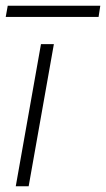

<svg xmlns="http://www.w3.org/2000/svg" viewBox="-28 -650 370 670"><path d="M27 0 115 -496H160L72 0ZM-8 -591 -1 -630H322L316 -591Z"/></svg>

Font: DM Sans 24pt ExtraLight
Style: Italic
Weight: 250
Italic angle: -10°
Designer: Colophon Foundry, Jonny Pinhorn
Foundry: Colophon Foundry
Version: Version 4.004;gftools[0.9.30]